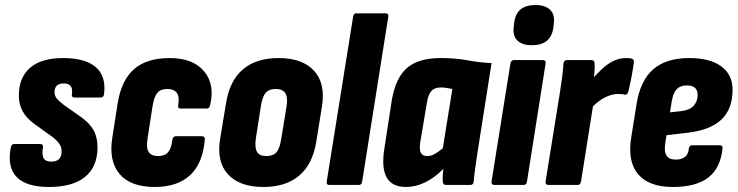

<svg xmlns="http://www.w3.org/2000/svg" viewBox="-20 -736 2938 764"><path d="M175 8Q84 8 46 -32Q8 -72 23 -149Q25 -163 37 -163H139Q153 -163 151 -149Q146 -120 153.5 -106.5Q161 -93 183 -93Q205 -93 215 -103Q225 -113 225 -134Q225 -150 217 -162.5Q209 -175 189 -191L115 -244Q85 -266 70 -293.5Q55 -321 55 -355Q55 -428 100 -466.5Q145 -505 231 -505Q319 -505 361 -469Q403 -433 394 -361Q392 -348 380 -348H277Q264 -348 266 -361Q273 -404 234 -404Q197 -404 197 -369Q197 -355 205.5 -344.5Q214 -334 232 -320L300 -272Q336 -247 352 -218.5Q368 -190 368 -150Q368 -73 319 -32.5Q270 8 175 8Z M596 8Q499 8 455.5 -44Q412 -96 427 -189L448 -324Q463 -417 513.5 -461Q564 -505 655 -505Q748 -505 792 -452.5Q836 -400 816 -317Q813 -304 803 -304H701Q686 -304 689 -317Q695 -351 683.5 -366.5Q672 -382 646 -382Q619 -382 606 -366.5Q593 -351 587 -313L567 -184Q561 -148 571.5 -131.5Q582 -115 609 -115Q636 -115 649 -130.5Q662 -146 666 -180Q668 -194 680 -194H782Q797 -194 795 -180Q787 -86 736.5 -39Q686 8 596 8Z M1028 8Q933 8 887 -42.5Q841 -93 856 -184L879 -323Q893 -414 946 -459.5Q999 -505 1089 -505Q1183 -505 1229.5 -454.5Q1276 -404 1261 -312L1239 -175Q1225 -84 1171.5 -38Q1118 8 1028 8ZM1040 -115Q1067 -115 1080 -130Q1093 -145 1099 -183L1120 -311Q1126 -348 1115.5 -365Q1105 -382 1077 -382Q1051 -382 1037.5 -367Q1024 -352 1018 -313L998 -185Q993 -149 1002.5 -132Q1012 -115 1040 -115Z M1291 0Q1278 0 1280 -13L1385 -669Q1387 -683 1398 -683H1513Q1528 -683 1525 -669L1421 -13Q1419 0 1408 0Z M1596 8Q1539 8 1518 -31Q1497 -70 1510 -148L1539 -337Q1554 -426 1599.5 -465.5Q1645 -505 1734 -505Q1793 -505 1841 -496Q1889 -487 1936 -485L1880 -129Q1875 -96 1871 -67Q1867 -38 1865 -14Q1864 0 1851 0H1755Q1742 0 1742 -14Q1741 -25 1742 -38Q1743 -51 1744 -64Q1710 -29 1672 -10.5Q1634 8 1596 8ZM1681 -115Q1695 -115 1710 -123.5Q1725 -132 1742 -146L1780 -382Q1768 -384 1757 -386Q1746 -388 1734 -388Q1709 -388 1696.5 -374Q1684 -360 1679 -329L1652 -168Q1648 -142 1654.5 -128.5Q1661 -115 1681 -115Z M1949 0Q1934 0 1936 -14L2011 -483Q2014 -497 2025 -497H2139Q2154 -497 2151 -483L2077 -14Q2075 0 2063 0ZM2096 -556Q2059 -556 2039.5 -574Q2020 -592 2024 -627L2026 -645Q2034 -716 2111 -716Q2149 -716 2168.5 -697.5Q2188 -679 2184 -645L2182 -627Q2173 -556 2096 -556Z M2164 0Q2149 0 2151 -14L2208 -368Q2213 -401 2217 -430Q2221 -459 2222 -483Q2224 -497 2236 -497H2333Q2346 -497 2346 -483Q2347 -467 2345 -445Q2343 -423 2340 -403L2347 -360L2292 -14Q2290 0 2278 0ZM2328 -301 2336 -421Q2355 -442 2375.5 -461.5Q2396 -481 2420 -493Q2444 -505 2470 -505Q2479 -505 2485 -504.5Q2491 -504 2495 -502Q2504 -499 2502 -487Q2499 -462 2493 -430.5Q2487 -399 2480 -371Q2476 -358 2466 -359Q2461 -361 2454 -361.5Q2447 -362 2438 -362Q2421 -362 2401.5 -354.5Q2382 -347 2363.5 -333.5Q2345 -320 2328 -301Z M2657 8Q2562 8 2519 -43Q2476 -94 2492 -191L2513 -322Q2528 -416 2579.5 -460.5Q2631 -505 2723 -505Q2805 -505 2850 -472Q2895 -439 2895 -379Q2895 -303 2851.5 -261Q2808 -219 2718 -208L2632 -198L2627 -164Q2622 -132 2632.5 -116.5Q2643 -101 2669 -101Q2692 -101 2705.5 -111.5Q2719 -122 2721 -145Q2723 -158 2735 -158H2843Q2857 -158 2855 -145Q2847 -67 2798.5 -29.5Q2750 8 2657 8ZM2646 -289 2692 -294Q2725 -298 2740.5 -315.5Q2756 -333 2756 -358Q2756 -377 2745.5 -386.5Q2735 -396 2713 -396Q2687 -396 2673 -381.5Q2659 -367 2653 -333Z"/></svg>

Font: Sofia Sans Condensed Black
Style: Italic
Weight: 900
Italic angle: -9°
Version: Version 4.100